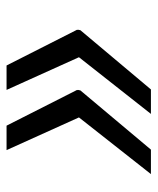

<svg xmlns="http://www.w3.org/2000/svg" viewBox="32 -586 476 580"><g transform="rotate(-90 270.0 -296.0)"><path d="M215.9 -78.1 387.1 -295.5 288.4 -514.2H362.2L470.2 -301.1L469.5 -298.3H470.2L468.8 -291.2L289.8 -78.1ZM205.3 -295.5 106.5 -514.2H180.4L288.4 -301.1L287.6 -298.3H288.4L286.9 -291.2L108 -78.1H34.1Z"/></g></svg>

Font: Inter P
Style: Italic
Weight: 400
Italic angle: -9.40001°
Designer: Rasmus Andersson
Foundry: rsms
Version: Version 3.018;git-588b23468